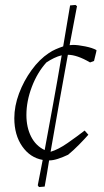

<svg xmlns="http://www.w3.org/2000/svg" viewBox="-20 -641 421 778"><path d="M180 9H179Q171 60 161 115L138 117L133 110Q144 56 153 7Q102 -2 70 -48Q38 -94 38 -162Q38 -211 57 -262Q76 -313 108 -357Q140 -401 178 -426Q191 -435 206 -441.5Q221 -448 236 -453Q249 -530 264 -619L286 -621L292 -616Q277 -539 262 -458Q269 -459 276 -459Q296 -459 325.5 -453Q355 -447 371 -438L370 -431L361 -394L345 -388Q292 -419 255 -419Q237 -321 219.5 -222.5Q202 -124 185 -26Q216 -35 254 -61.5Q292 -88 323 -112L338 -95Q324 -79 301 -55.5Q278 -32 256 -14Q235 -4 215 2.5Q195 9 180 9ZM87 -175Q87 -125 106 -87.5Q125 -50 161 -33Q178 -125 195 -218Q212 -311 230 -417Q214 -413 198.5 -405.5Q183 -398 168 -388Q131 -347 109 -289Q87 -231 87 -175Z"/></svg>

Font: Labrada Lght
Style: Italic
Weight: 300
Italic angle: -7°
Designer: Mercedes Jáuregui
Foundry: Omnibus-Type Team
Version: Version 1.000; ttfautohint (v1.8.4.7-5d5b)